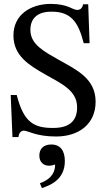

<svg xmlns="http://www.w3.org/2000/svg" viewBox="-20 -689 544 986"><path d="M440 -467 433 -667H407C402 -646 392 -638 376 -638C352 -638 330 -669 239 -669C135 -668 49 -612 49 -507C49 -402 130 -354 210 -308C292 -261 376 -226 376 -138C376 -62 329 -32 254 -32C152 -31 101 -63 66 -201H35L44 15H75C76 -5 88 -18 102 -18C125 -18 164 12 268 12C384 12 471 -51 471 -167C471 -286 372 -331 283 -381C208 -424 136 -460 136 -535C136 -597 175 -629 243 -629C344 -630 382 -577 410 -467ZM195 277C236 263 313 235 313 138C313 86 291 53 243 53C201 53 182 78 182 110C182 143 203 162 232 162C242 162 252 160 263 156C263 214 221 239 185 252Z"/></svg>

Font: STIX Two Math
Style: Regular
Weight: 400
Designer: Ross Mills, John Hudson & Paul Hanslow, Tiro Typeworks Ltd; with portions MicroPress Inc., with additions and correction
Foundry: Tiro Typeworks Ltd
Version: Version 2.02 b142